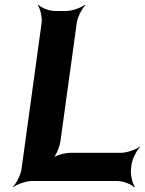

<svg xmlns="http://www.w3.org/2000/svg" viewBox="-20 -757 606 803"><path d="M233 -168 301 -661C304 -685 323 -722 337 -735L335 -737C320 -725 281 -711 257 -711H210C186 -711 151 -725 140 -737L138 -735C148 -722 157 -685 154 -661L70 -50C67 -26 48 11 34 24L35 26C50 14 89 0 113 0H471C495 0 530 14 541 26L544 24C534 11 525 -26 528 -50L530 -68C533 -92 552 -129 566 -142L565 -144C550 -132 511 -118 487 -118H276C252 -118 211 -107 197 -94L199 -92C214 -104 230 -144 233 -168Z"/></svg>

Font: Asimov
Style: EdgeIt
Weight: 500
Designer: Google
Version: Version 2.000980: 2014